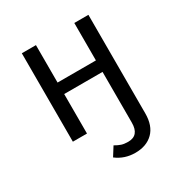

<svg xmlns="http://www.w3.org/2000/svg" viewBox="-172 -652 936 989"><g transform="rotate(-30 296.0 -157.5)"><path d="M410.2 -525.9H494.1V60.1Q494.1 133.3 455.1 172.1Q416 210.9 349.1 210.9Q285.2 210.9 236.8 173.8L270 121.1Q290 132.8 305.9 137.9Q321.8 143.1 345.2 143.1Q410.2 143.1 410.2 66.9V-234.9H182.1V0H98.1V-525.9H182.1V-303.2H410.2Z"/></g></svg>

Font: Fira Sans Book
Style: Regular
Weight: 350
Designer: Carrois Corporate & Edenspiekermann AG
Foundry: Carrois Corporate GbR & Edenspiekermann AG
Version: Version 4.203;PS 004.203;hotconv 1.0.88;makeotf.lib2.5.64775